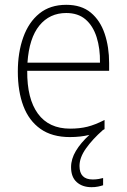

<svg xmlns="http://www.w3.org/2000/svg" viewBox="-20 -559 527 797"><path d="M310 130Q310 186 365 186Q378 186 389.5 184Q401 182 408 180V210Q399 213 387 215.5Q375 218 360 218Q322 218 298.5 197Q275 176 275 135Q275 101 295 67.5Q315 34 351 1Q314 10 270 10Q196 10 148 -24Q100 -58 77 -119Q54 -180 54 -262Q54 -341 76.5 -404Q99 -467 143.5 -503Q188 -539 255 -539Q318 -539 357 -506.5Q396 -474 414.5 -419Q433 -364 433 -297V-265H93Q92 -149 137.5 -87Q183 -25 271 -25Q311 -25 343 -33Q375 -41 414 -61V-23Q410 -21 407 -19Q364 19 337 57Q310 95 310 130ZM255 -505Q186 -505 143.5 -453Q101 -401 94 -299H395Q396 -358 381 -405Q366 -452 335 -478.5Q304 -505 255 -505Z"/></svg>

Font: Noto Sans Sinhala UI SemiCondensed ExtraLight
Style: Regular
Weight: 200
Width: 4
Designer: Jelle Bosma - Monotype Design Team
Foundry: Monotype Imaging Inc.
Version: Version 2.006; ttfautohint (v1.8.4.7-5d5b)